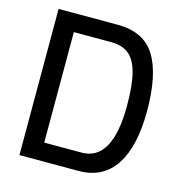

<svg xmlns="http://www.w3.org/2000/svg" viewBox="-108 -836 890 935"><g transform="rotate(15 336.5 -368.5)"><path d="M73 -737H371Q504 -737 561 -644Q618 -551 618 -368Q618 -189 555.5 -94.5Q493 0 371 0H73ZM362 -90Q517 -90 517 -368Q517 -473 500.5 -534Q484 -595 450.5 -621Q417 -647 362 -647H174V-90Z"/></g></svg>

Font: Exo Medium
Style: Regular
Weight: 500
Designer: Natanael Gama
Foundry: Natanael Gama
Version: Version 1.500; ttfautohint (v1.6)